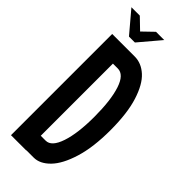

<svg xmlns="http://www.w3.org/2000/svg" viewBox="-275 -899 939 939"><g transform="rotate(45 194.5 -429.5)"><path d="M36 -700H192Q238 -700 276.5 -665Q315 -630 339 -554Q363 -478 363 -361Q363 -244 338 -162.5Q313 -81 274 -41Q235 -1 192 -1H141V0H36ZM175 -600H141V-101H175Q215 -101 238 -169.5Q261 -238 261 -351Q261 -466 239 -533Q217 -600 175 -600ZM10 -859H68L124 -805L180 -859H237L144 -749H103Z"/></g></svg>

Font: Piscolabis
Style: Regular
Weight: 400
Designer: Ariel Martín Pérez
Foundry: Tunera Type Foundry
Version: Version 1.000